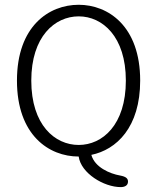

<svg xmlns="http://www.w3.org/2000/svg" viewBox="-20 -645 659 804"><path d="M485.5 138.5C502 138.5 516 132 516 115.5C516 102 507 94.5 483 90C440 82.5 376.5 55.5 362.5 3.5C467.5 -18 567 -111.5 567 -307.5C567 -535.5 433 -625 309.5 -625C185 -625 51 -535.5 51 -307.5C51 -79 185 10.5 309.5 10.5C319 80.5 415 138.5 485.5 138.5ZM111 -307.5C111 -492 209.5 -576.5 309.5 -576.5C409 -576.5 507 -492 507 -307.5C507 -122 409 -38 309.5 -38C209.5 -38 111 -122 111 -307.5Z"/></svg>

Font: RTM Light Light
Style: Regular
Weight: 300
Designer: after Tyler Finck
Foundry: An Endless Supply
Version: Version 1.000;Glyphs 3.2.1 (3258)